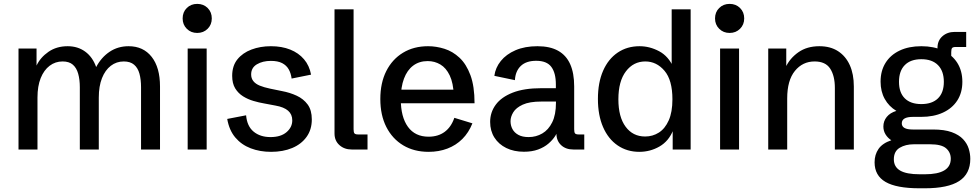

<svg xmlns="http://www.w3.org/2000/svg" viewBox="-20 -781 5117 1003"><path d="M76.7 0V-527.3H170.9V-438.5Q190.9 -481 233.2 -510.3Q275.4 -539.6 333.5 -539.6Q386.7 -539.6 425.3 -511.2Q463.9 -482.9 482.4 -430.7Q508.8 -481 552.2 -510.3Q595.7 -539.6 651.9 -539.6Q728.5 -539.6 772.2 -484.1Q815.9 -428.7 815.9 -329.1V0H716.8V-325.2Q716.8 -365.7 708.5 -396Q700.2 -426.3 680.4 -443.1Q660.6 -460 626.5 -460Q588.4 -460 558.8 -437.3Q529.3 -414.6 512.7 -372.6Q496.1 -330.6 496.1 -271.5V0H397V-325.2Q397 -365.7 388.4 -396Q379.9 -426.3 360.6 -443.1Q341.3 -460 307.1 -460Q269 -460 239.3 -437.5Q209.5 -415 192.6 -373Q175.8 -331.1 175.8 -271.5V0Z M960.4 0V-527.3H1059.6V0ZM1010.3 -608.9Q977.5 -608.9 955.8 -630.6Q934.1 -652.3 934.1 -684.6Q934.1 -717.8 955.8 -739.3Q977.5 -760.7 1010.3 -760.7Q1043 -760.7 1064.7 -739.3Q1086.4 -717.8 1086.4 -684.6Q1086.4 -652.3 1064.7 -630.6Q1043 -608.9 1010.3 -608.9Z M1396 12.2Q1337.9 12.2 1289.6 -6.3Q1241.2 -24.9 1209.2 -62.7Q1177.2 -100.6 1167 -159.7L1265.6 -178.7Q1270.5 -121.6 1304.9 -93.3Q1339.4 -64.9 1393.1 -64.9Q1446.8 -64.9 1476.8 -90.6Q1506.8 -116.2 1506.8 -152.3Q1506.8 -183.6 1485.1 -202.6Q1463.4 -221.7 1418.9 -229.5L1359.4 -240.7Q1333 -245.1 1304 -253.7Q1274.9 -262.2 1249.8 -277.8Q1224.6 -293.5 1208.7 -319.3Q1192.9 -345.2 1192.9 -384.8Q1192.9 -437 1220.2 -470.9Q1247.6 -504.9 1293.7 -522.2Q1339.8 -539.6 1395 -539.6Q1452.1 -539.6 1496.1 -522Q1540 -504.4 1568.1 -471.4Q1596.2 -438.5 1605 -391.1L1503.4 -370.6Q1500 -397.9 1488.3 -418.7Q1476.6 -439.5 1454.1 -451.2Q1431.6 -462.9 1395 -462.9Q1352.1 -462.9 1322 -445.1Q1292 -427.2 1292 -392.1Q1292 -371.6 1303.5 -357.2Q1314.9 -342.8 1336.9 -333.7Q1358.9 -324.7 1391.1 -317.9L1453.1 -305.2Q1494.6 -297.4 1530 -281Q1565.4 -264.6 1587.2 -235.1Q1608.9 -205.6 1608.9 -157.2Q1608.9 -104 1581.5 -65.9Q1554.2 -27.8 1506.3 -7.8Q1458.5 12.2 1396 12.2Z M1817.4 0Q1778.8 0 1753.2 -22.9Q1727.5 -45.9 1727.5 -83.5V-732.4H1827.1V-105.5Q1827.1 -89.4 1831.8 -84Q1836.4 -78.6 1851.6 -78.6H1899.9V0Z M2219.2 12.2Q2143.1 12.2 2086.4 -21.7Q2029.8 -55.7 1998.3 -117.4Q1966.8 -179.2 1966.8 -263.7Q1966.8 -348.1 1998 -409.9Q2029.3 -471.7 2085.4 -505.6Q2141.6 -539.6 2216.3 -539.6Q2258.8 -539.6 2301.8 -526.1Q2344.7 -512.7 2380.4 -479.5Q2416 -446.3 2437.5 -388.4Q2459 -330.6 2459 -241.7H2030.8V-312.5H2372.1L2350.6 -283.2Q2348.1 -347.7 2329.3 -387Q2310.5 -426.3 2280.5 -444.1Q2250.5 -461.9 2214.4 -461.9Q2169.9 -461.9 2138.4 -438.2Q2106.9 -414.6 2090.3 -370.1Q2073.7 -325.7 2073.7 -262.7Q2073.7 -169.9 2111.1 -118.4Q2148.4 -66.9 2218.8 -66.9Q2268.6 -66.9 2302.7 -92Q2336.9 -117.2 2353.5 -165.5L2447.8 -136.7Q2428.7 -88.4 2395.5 -55.2Q2362.3 -22 2317.4 -4.9Q2272.5 12.2 2219.2 12.2Z M2716.8 11.7Q2664.6 11.7 2624.8 -7.8Q2585 -27.3 2562.7 -62.5Q2540.5 -97.7 2540.5 -144Q2540.5 -194.3 2569.8 -234.1Q2599.1 -273.9 2658.4 -297.1Q2717.8 -320.3 2808.1 -320.3H2892.6L2883.8 -310.5V-339.8Q2883.8 -399.9 2860.1 -431.6Q2836.4 -463.4 2781.2 -463.4Q2728.5 -463.4 2700.4 -436.3Q2672.4 -409.2 2669.9 -362.3L2562.5 -384.8Q2567.9 -427.2 2596.2 -462.4Q2624.5 -497.6 2673.1 -518.6Q2721.7 -539.6 2787.6 -539.6Q2853 -539.6 2895.5 -515.9Q2938 -492.2 2958.7 -445.6Q2979.5 -398.9 2979.5 -329.6V-105.5Q2979.5 -89.4 2984.1 -84Q2988.8 -78.6 3003.9 -78.6H3032.2V0H2975.1Q2935.5 0 2911.1 -22.9Q2886.7 -45.9 2886.7 -83.5V-117.2L2902.3 -114.7Q2895 -93.8 2881.1 -71.8Q2867.2 -49.8 2845 -30.8Q2822.8 -11.7 2791 0Q2759.3 11.7 2716.8 11.7ZM2741.7 -64.9Q2780.3 -64.9 2812.7 -83.7Q2845.2 -102.5 2864.7 -142.1Q2884.3 -181.6 2884.3 -244.1V-250.5H2807.6Q2746.1 -250.5 2710.9 -234.4Q2675.8 -218.3 2661.4 -194.6Q2647 -170.9 2647 -147.9Q2647 -125.5 2657 -106.7Q2667 -87.9 2688 -76.4Q2709 -64.9 2741.7 -64.9Z M3319.8 12.2Q3255.4 12.2 3206.3 -21.5Q3157.2 -55.2 3130.4 -117.2Q3103.5 -179.2 3103.5 -264.2Q3103.5 -349.6 3130.6 -411.4Q3157.7 -473.1 3206.8 -506.3Q3255.9 -539.6 3320.8 -539.6Q3374 -539.6 3423.6 -513.2Q3473.1 -486.8 3499.5 -425.8L3488.8 -422.4V-732.4H3587.9V0H3494.1V-108.9L3496.6 -101.1Q3473.6 -43.5 3425 -15.6Q3376.5 12.2 3319.8 12.2ZM3350.1 -67.9Q3389.6 -67.9 3421.9 -88.4Q3454.1 -108.9 3473.4 -152.1Q3492.7 -195.3 3492.7 -262.2Q3492.7 -362.8 3451.2 -411.4Q3409.7 -460 3351.1 -460Q3289.1 -460 3249.8 -408.4Q3210.4 -356.9 3210.4 -262.2Q3210.4 -169.9 3248.3 -118.9Q3286.1 -67.9 3350.1 -67.9Z M3741.7 0V-527.3H3840.8V0ZM3791.5 -608.9Q3758.8 -608.9 3737.1 -630.6Q3715.3 -652.3 3715.3 -684.6Q3715.3 -717.8 3737.1 -739.3Q3758.8 -760.7 3791.5 -760.7Q3824.2 -760.7 3845.9 -739.3Q3867.7 -717.8 3867.7 -684.6Q3867.7 -652.3 3845.9 -630.6Q3824.2 -608.9 3791.5 -608.9Z M3993.2 0V-527.3H4087.4V-407.7L4084 -429.2Q4106 -476.6 4150.9 -508.1Q4195.8 -539.6 4260.3 -539.6Q4317.9 -539.6 4357.9 -513.7Q4397.9 -487.8 4419.2 -440.9Q4440.4 -394 4440.4 -329.1V0H4341.3V-321.8Q4341.3 -384.8 4316.9 -422.4Q4292.5 -460 4235.4 -460Q4172.9 -460 4132.6 -410.6Q4092.3 -361.3 4092.3 -266.6V0Z M4783.7 202.6Q4663.1 202.6 4606 169.4Q4548.8 136.2 4548.8 66.9Q4548.8 26.9 4569.3 -2.9Q4589.8 -32.7 4636.2 -48.3Q4617.7 -60.1 4606.2 -78.6Q4594.7 -97.2 4594.7 -120.1Q4594.7 -148.4 4612.3 -170.2Q4629.9 -191.9 4662.6 -201.7Q4623.5 -225.1 4601.8 -264.2Q4580.1 -303.2 4580.1 -354.5Q4580.1 -411.1 4606 -452.6Q4631.8 -494.1 4679.7 -516.8Q4727.5 -539.6 4793 -539.6Q4858.4 -539.6 4906.5 -516.8Q4954.6 -494.1 4981 -452.4Q5007.3 -410.6 5007.3 -353.5Q5007.3 -297.4 4981 -256.3Q4954.6 -215.3 4906.2 -192.9Q4857.9 -170.4 4791.5 -170.4H4749Q4690.9 -170.4 4690.9 -136.7Q4690.9 -104.5 4747.6 -104.5H4853.5Q4913.6 -104.5 4951.7 -90.6Q4989.7 -76.7 5011 -54Q5032.2 -31.2 5040.5 -4.4Q5048.8 22.5 5048.8 48.8Q5048.8 127 4990.7 164.8Q4932.6 202.6 4811 202.6ZM4784.7 129.4H4811.5Q4946.8 129.4 4946.8 48.3Q4946.8 15.1 4922.6 -6.1Q4898.4 -27.3 4838.9 -27.3H4753.9Q4710.4 -27.3 4679.9 -9Q4649.4 9.3 4649.4 51.3Q4649.4 90.8 4682.4 110.1Q4715.3 129.4 4784.7 129.4ZM4793 -237.3Q4849.6 -237.3 4880.1 -267.3Q4910.6 -297.4 4910.6 -353.5Q4910.6 -409.7 4880.1 -440.7Q4849.6 -471.7 4793 -471.7Q4736.8 -471.7 4706.5 -440.9Q4676.3 -410.2 4676.3 -353.5Q4676.3 -297.4 4706.5 -267.3Q4736.8 -237.3 4793 -237.3ZM4877.4 -478.5V-531.2Q4877.4 -568.8 4903.1 -591.6Q4928.7 -614.3 4967.3 -614.3H5027.3V-535.6H4973.6Q4958.5 -535.6 4953.9 -530.3Q4949.2 -524.9 4949.2 -508.8V-478.5Z"/></svg>

Font: Schibsted Grotesk Medium
Style: Regular
Weight: 500
Designer: Bakken & Baeck AS, Henrik Kongsvoll
Foundry: Schibsted ASA
Version: Version 1.100;gftools[0.9.25]